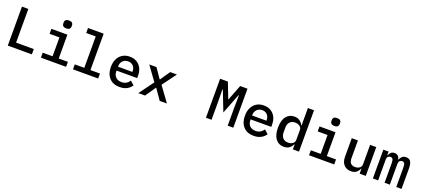

<svg xmlns="http://www.w3.org/2000/svg" viewBox="61 -1984 7078 3230"><g transform="rotate(20 3600.0 -369.0)"><path d="M538.5 0H107.5V-698H221.5V-95H538.5Z M932 -608.5Q891 -608.5 874.2 -625.8Q857.5 -643 857.5 -668V-690Q857.5 -715.5 874.2 -732.5Q891 -749.5 932 -749.5Q973 -749.5 989.8 -732.5Q1006.5 -715.5 1006.5 -690V-668Q1006.5 -643 989.8 -625.8Q973 -608.5 932 -608.5ZM700.5 0V-89H877V-427H700.5V-516H987V-89H1151.5V0Z M1274.5 0V-89H1445V-651H1274.5V-740H1555V-89H1725.5V0Z M2111 12Q1992 12 1925.8 -60.8Q1859.5 -133.5 1859.5 -256.5Q1859.5 -340 1889.8 -401Q1920 -462 1974.8 -495Q2029.5 -528 2102.5 -528Q2175.5 -528 2229 -495.8Q2282.5 -463.5 2311.5 -405.8Q2340.5 -348 2340.5 -271.5V-231H1971.5V-213.5Q1971.5 -153.5 2009 -115.2Q2046.5 -77 2113.5 -77Q2162.5 -77 2198.2 -98.2Q2234 -119.5 2256 -155.5L2324.5 -94.5Q2298 -49.5 2244.2 -18.8Q2190.5 12 2111 12ZM2103 -444Q2045 -444 2008.2 -406Q1971.5 -368 1971.5 -308.5V-301H2228.5V-311Q2228.5 -371 2194.2 -407.5Q2160 -444 2103 -444Z M2564.5 0H2444L2636.5 -262L2452.5 -516H2581L2649 -418.5L2702 -341H2708L2760 -418.5L2828 -516H2948L2763 -266L2956.5 0H2827.5L2750.5 -110.5L2697.5 -186.5H2692L2640.5 -110.5Z M4044.5 0V-332.5L4048 -542H4039.5L3900 -183L3760.5 -542H3752L3755.5 -332.5V0H3655V-698H3794L3900.5 -422.5H3907L4014 -698H4145V0Z M4511 12Q4392 12 4325.8 -60.8Q4259.5 -133.5 4259.5 -256.5Q4259.5 -340 4289.8 -401Q4320 -462 4374.8 -495Q4429.5 -528 4502.5 -528Q4575.5 -528 4629 -495.8Q4682.5 -463.5 4711.5 -405.8Q4740.5 -348 4740.5 -271.5V-231H4371.5V-213.5Q4371.5 -153.5 4409 -115.2Q4446.5 -77 4513.5 -77Q4562.5 -77 4598.2 -98.2Q4634 -119.5 4656 -155.5L4724.5 -94.5Q4698 -49.5 4644.2 -18.8Q4590.5 12 4511 12ZM4503 -444Q4445 -444 4408.2 -406Q4371.5 -368 4371.5 -308.5V-301H4628.5V-311Q4628.5 -371 4594.2 -407.5Q4560 -444 4503 -444Z M5211 0V-88.5H5205.5Q5183 -41.5 5145 -14.8Q5107 12 5049 12Q4958.5 12 4904.5 -56.8Q4850.5 -125.5 4850.5 -258Q4850.5 -390.5 4904.5 -459.2Q4958.5 -528 5049 -528Q5107 -528 5145 -501.2Q5183 -474.5 5205.5 -427.5H5211V-740H5321V0ZM5095 -78.5Q5141.5 -78.5 5176.2 -102.2Q5211 -126 5211 -172.5V-343.5Q5211 -390 5176.2 -413.8Q5141.5 -437.5 5095 -437.5Q5034 -437.5 5000.5 -400.2Q4967 -363 4967 -300V-216Q4967 -153 5000.5 -115.8Q5034 -78.5 5095 -78.5Z M5732 -608.5Q5691 -608.5 5674.2 -625.8Q5657.5 -643 5657.5 -668V-690Q5657.5 -715.5 5674.2 -732.5Q5691 -749.5 5732 -749.5Q5773 -749.5 5789.8 -732.5Q5806.5 -715.5 5806.5 -690V-668Q5806.5 -643 5789.8 -625.8Q5773 -608.5 5732 -608.5ZM5500.5 0V-89H5677V-427H5500.5V-516H5787V-89H5951.5V0Z M6406.5 0V-88.5H6401.5Q6384.5 -48 6350 -18Q6315.5 12 6252.5 12Q6174.5 12 6126.2 -39Q6078 -90 6078 -183.5V-516H6188.5V-200.5Q6188.5 -78 6295 -78Q6323 -78 6348.5 -87.8Q6374 -97.5 6390.2 -117Q6406.5 -136.5 6406.5 -166.5V-516H6516.5V0Z M6737.5 0H6643.5V-516H6737.5V-449H6742.5Q6754.5 -481.5 6776.8 -504.8Q6799 -528 6841 -528Q6882 -528 6905 -505.5Q6928 -483 6934.5 -444H6938.5Q6952 -479 6977.5 -503.5Q7003 -528 7050 -528Q7109 -528 7132.8 -485.8Q7156.5 -443.5 7156.5 -363V0H7062.5V-349Q7062.5 -401.5 7049.5 -422.2Q7036.5 -443 7007.5 -443Q6982 -443 6964.5 -425.8Q6947 -408.5 6947 -374V0H6853V-349Q6853 -401.5 6840.2 -422.2Q6827.5 -443 6799 -443Q6772.5 -443 6755 -425.8Q6737.5 -408.5 6737.5 -374Z"/></g></svg>

Font: Lilex Medium
Style: Regular
Weight: 500
Designer: Mike Abbink, Paul van der Laan, Pieter van Rosmalen, Mikhael Khrustik
Foundry: Mikhael Khrustik
Version: Version 1.100